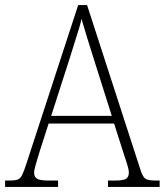

<svg xmlns="http://www.w3.org/2000/svg" viewBox="-22 -734 647 754"><path d="M-2 0V-25H16Q37 -25 47.5 -29Q58 -33 65 -47Q72 -61 81 -89L285 -714H320L529 -69Q538 -40 548.5 -32.5Q559 -25 590 -25H605V0H402V-25H430Q464 -25 474 -32.5Q484 -40 484 -56Q484 -69 476 -93.5Q468 -118 463 -133L426 -249H169L134 -140Q131 -130 126 -113.5Q121 -97 116.5 -81Q112 -65 112 -56Q112 -40 123 -32.5Q134 -25 168 -25H206V0ZM179 -279H417L349 -494Q334 -540 320.5 -585Q307 -630 298 -660Q295 -643 286.5 -616.5Q278 -590 269 -560.5Q260 -531 252 -506Z"/></svg>

Font: Noto Serif Georgian SemiCondensed ExtraLight
Style: Regular
Weight: 200
Width: 4
Designer: Monotype Design Team, Akaki Razmadze
Foundry: Google LLC
Version: Version 2.003; ttfautohint (v1.8.4.7-5d5b)